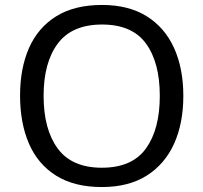

<svg xmlns="http://www.w3.org/2000/svg" viewBox="-20 -745 821 775"><path d="M720 -358Q720 -247 682.5 -164.5Q645 -82 572 -36Q499 10 391 10Q280 10 206.5 -36Q133 -82 97 -165Q61 -248 61 -359Q61 -469 97 -551Q133 -633 206.5 -679Q280 -725 392 -725Q499 -725 572 -679.5Q645 -634 682.5 -551.5Q720 -469 720 -358ZM156 -358Q156 -223 213 -145.5Q270 -68 391 -68Q513 -68 569 -145.5Q625 -223 625 -358Q625 -493 569 -569.5Q513 -646 392 -646Q271 -646 213.5 -569.5Q156 -493 156 -358Z"/></svg>

Font: Noto Sans Bengali UI
Style: Regular
Weight: 400
Designer: Jelle Bosma - Monotype Design Team
Foundry: Monotype Imaging Inc.
Version: Version 2.003; ttfautohint (v1.8.4.7-5d5b)